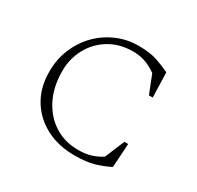

<svg xmlns="http://www.w3.org/2000/svg" viewBox="-130 -719 899 878"><g transform="rotate(30 320.0 -280.5)"><path d="M359 10Q275 10 209.5 -24.5Q144 -59 107 -120.5Q70 -182 70 -265Q70 -330 93 -385.5Q116 -441 156.5 -482.5Q197 -524 250.5 -547.5Q304 -571 365 -571Q425 -571 462.5 -558.5Q500 -546 535 -529L539 -398H519L481 -494Q450 -516 420.5 -526Q391 -536 358 -536Q286 -536 232.5 -503.5Q179 -471 149.5 -416.5Q120 -362 120 -298Q120 -214 151.5 -151.5Q183 -89 237.5 -54.5Q292 -20 362 -20Q402 -20 431.5 -29.5Q461 -39 485 -55L528 -158H548L540 -32Q504 -14 464 -2Q424 10 359 10Z"/></g></svg>

Font: Spectral SC ExtraLight
Style: Regular
Weight: 275
Designer: Jean-Baptiste Levee
Foundry: Production Type
Version: Version 2.001